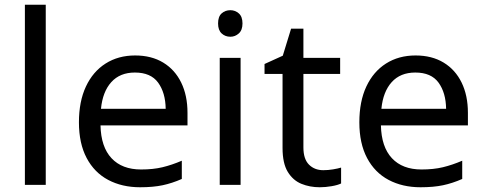

<svg xmlns="http://www.w3.org/2000/svg" viewBox="-20 -780 2045 810"><path d="M173 0H85V-760H173Z M550 -546Q619 -546 668.5 -516Q718 -486 744.5 -431.5Q771 -377 771 -304V-251H404Q406 -160 450.5 -112.5Q495 -65 575 -65Q626 -65 665.5 -74.5Q705 -84 747 -102V-25Q706 -7 666 1.5Q626 10 571 10Q495 10 436.5 -21Q378 -52 345.5 -113.5Q313 -175 313 -264Q313 -352 342.5 -415Q372 -478 425.5 -512Q479 -546 550 -546ZM549 -474Q486 -474 449.5 -433.5Q413 -393 406 -321H679Q678 -389 647 -431.5Q616 -474 549 -474Z M952 -737Q972 -737 987.5 -723.5Q1003 -710 1003 -681Q1003 -653 987.5 -639Q972 -625 952 -625Q930 -625 915 -639Q900 -653 900 -681Q900 -710 915 -723.5Q930 -737 952 -737ZM995 -536V0H907V-536Z M1344 -62Q1364 -62 1385 -65.5Q1406 -69 1419 -73V-6Q1405 1 1379 5.5Q1353 10 1329 10Q1287 10 1251.5 -4.5Q1216 -19 1194 -55Q1172 -91 1172 -156V-468H1096V-510L1173 -545L1208 -659H1260V-536H1415V-468H1260V-158Q1260 -109 1283.5 -85.5Q1307 -62 1344 -62Z M1733 -546Q1802 -546 1851.5 -516Q1901 -486 1927.5 -431.5Q1954 -377 1954 -304V-251H1587Q1589 -160 1633.5 -112.5Q1678 -65 1758 -65Q1809 -65 1848.5 -74.5Q1888 -84 1930 -102V-25Q1889 -7 1849 1.5Q1809 10 1754 10Q1678 10 1619.5 -21Q1561 -52 1528.5 -113.5Q1496 -175 1496 -264Q1496 -352 1525.5 -415Q1555 -478 1608.5 -512Q1662 -546 1733 -546ZM1732 -474Q1669 -474 1632.5 -433.5Q1596 -393 1589 -321H1862Q1861 -389 1830 -431.5Q1799 -474 1732 -474Z"/></svg>

Font: Noto Sans Nag Mundari
Style: Regular
Weight: 400
Designer: Muthu Nedumaran
Version: Version 1.000; ttfautohint (v1.8.4.7-5d5b)